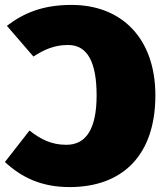

<svg xmlns="http://www.w3.org/2000/svg" viewBox="-25 -739 664 781"><path d="M266 -719C150 -719 73 -687 3 -634L111 -509C153 -536 194 -556 252 -556C332 -556 368 -484 368 -351C368 -216 326 -150 245 -150C183 -150 140 -173 95 -208L-5 -80C63 -17 144 22 258 22C474 22 607 -108 607 -351C607 -583 470 -719 266 -719Z"/></svg>

Font: Fira Sans Ultra
Style: Regular
Weight: 950
Designer: Carrois Corporate & Edenspiekermann AG
Foundry: Carrois Corporate GbR & Edenspiekermann AG
Version: Version 4.203;PS 004.203;hotconv 1.0.88;makeotf.lib2.5.64775